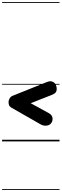

<svg xmlns="http://www.w3.org/2000/svg" viewBox="-25 -1349 588 1832"><path d="M359.5 -164 82.5 -322.5Q65 -333.5 60.8 -347.5Q56.5 -361.5 56.5 -376Q56.5 -393.5 67.5 -411.2Q78.5 -429 97 -435.5L420.5 -565.5Q450 -577.5 469.2 -572Q488.5 -566.5 499.2 -552.5Q510 -538.5 513 -524Q519 -501.5 513.2 -479.8Q507.5 -458 466 -442L194.5 -335.5L202 -400.5L441.5 -269Q474.5 -250.5 476.5 -219.2Q478.5 -188 457 -166.5Q440.5 -151 412.8 -149.8Q385 -148.5 359.5 -164ZM359.5 -164 82.5 -322.5Q65 -333.5 60.8 -347.5Q56.5 -361.5 56.5 -376Q56.5 -393.5 67.5 -411.2Q78.5 -429 97 -435.5L420.5 -565.5Q450 -577.5 469.2 -572Q488.5 -566.5 499.2 -552.5Q510 -538.5 513 -524Q519 -501.5 513.2 -479.8Q507.5 -458 466 -442L194.5 -335.5L202 -400.5L441.5 -269Q474.5 -250.5 476.5 -219.2Q478.5 -188 457 -166.5Q440.5 -151 412.8 -149.8Q385 -148.5 359.5 -164ZM-5 455H543V463H-5ZM-5 -16H543V0H-5ZM-5 -549H543V-541H-5ZM-5 -1329H543V-1321H-5Z"/></svg>

Font: Edu SA Dotted Guide
Style: Regular
Weight: 400
Designer: Tina and Corey Anderson, Eben Sorkin, Mirko Velimirovic
Foundry: Google for Education
Version: Version 2.000